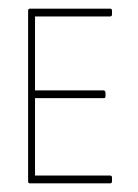

<svg xmlns="http://www.w3.org/2000/svg" viewBox="-20 -424 318 444"><path d="M235 0H49Q45 0 45 -5V-398Q45 -404 49 -404H235Q239 -404 239 -399V-391Q239 -386 235 -386H61V-215H220Q221 -215 222 -214Q224 -212 224 -210V-202Q224 -197 220 -197H61V-18H235Q239 -18 239 -13V-5Q239 0 235 0Z"/></svg>

Font: Chathura Thin
Style: Regular
Weight: 250
Designer: Appaji Ambarisha Darbha
Foundry: Aditya Fonts
Version: Version 1.002 2016